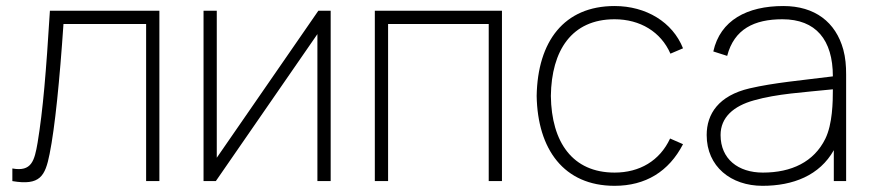

<svg xmlns="http://www.w3.org/2000/svg" viewBox="-20 -598 2876 634"><path d="M144.8 -562.5C132.3 -360.4 121.9 -234.4 104.2 -127.1C93.8 -66.7 84.4 -30.2 20.8 -41.7V0C112.5 15.6 129.2 -16.7 143.8 -89.6C161.5 -177.1 177.1 -334.4 189.6 -518.8H462.5V0H506.3V-562.5Z M1071.9 -562.5H1031.2L695.8 -77.1V-562.5H652.1V0H692.7L1028.1 -485.4V0H1071.9Z M1637.5 -562.5H1217.7V0H1261.5V-518.8H1593.8V0H1637.5Z M2235.4 -438.5C2201 -525 2113.5 -578.1 2009.4 -578.1C1842.7 -578.1 1755.2 -461.5 1752.1 -281.2C1755.2 -105.2 1841.7 15.6 2009.4 15.6C2111.5 15.6 2188.5 -31.3 2235.4 -121.9L2192.7 -140.6C2158.3 -66.7 2091.7 -28.1 2009.4 -28.1C1870.8 -28.1 1801 -128.1 1799 -281.2C1801 -431.3 1867.7 -534.4 2009.4 -534.4C2093.8 -534.4 2162.5 -492.7 2193.8 -420.8Z M2774 0V-352.1C2774 -381.2 2771.9 -407.3 2764.6 -434.4C2739.6 -525 2670.8 -578.1 2566.7 -578.1C2446.9 -578.1 2358.3 -531.2 2335.4 -428.1L2381.2 -413.5C2404.2 -502.1 2470.8 -534.4 2563.5 -534.4C2674 -534.4 2730.2 -466.7 2730.2 -345.8C2624 -332.3 2536.5 -325 2455.2 -306.2C2353.1 -282.3 2313.5 -221.9 2313.5 -152.1C2313.5 -47.9 2393.8 15.6 2497.9 15.6C2599 15.6 2686.5 -18.8 2733.3 -102.1V0ZM2705.2 -139.6C2667.7 -63.5 2593.8 -28.1 2499 -28.1C2417.7 -28.1 2359.4 -72.9 2359.4 -152.1C2359.4 -210.4 2402.1 -247.9 2469.8 -266.7C2546.9 -288.5 2630.2 -292.7 2730.2 -303.1C2730.2 -261.5 2729.2 -188.5 2705.2 -139.6Z"/></svg>

Font: Manrope3 Thin
Style: Regular
Weight: 100
Width: 4
Designer: Mikhail Sharanda
Foundry: Mikhail Sharanda
Version: Version 3.000;PS 003.000;hotconv 1.0.88;makeotf.lib2.5.64775